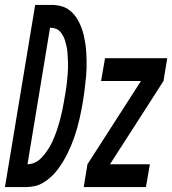

<svg xmlns="http://www.w3.org/2000/svg" viewBox="-61 -755 695 775"><path d="M-41 0 81 -735H157Q173 -734 188.5 -729.5Q204 -725 216.5 -716Q229 -707 239 -695Q249 -683 256 -669.5Q263 -656 268.5 -641Q274 -626 277.5 -610.5Q281 -595 283.5 -579Q286 -563 287 -546.5Q288 -530 288.5 -513.5Q289 -497 288.5 -480.5Q288 -464 286.5 -447.5Q285 -431 283 -414.5Q281 -398 279 -381Q277 -364 274 -347Q271 -329 267.5 -311Q264 -293 260 -275.5Q256 -258 251 -240Q246 -222 240 -204.5Q234 -187 227 -170Q220 -153 211.5 -135.5Q203 -118 193 -102Q183 -86 171.5 -70.5Q160 -55 146 -42Q132 -29 115 -18.5Q98 -8 80 -4Q62 0 44 0ZM50 -92Q63 -92 76.5 -97.5Q90 -103 100 -112Q110 -121 119 -132.5Q128 -144 135.5 -156Q143 -168 149 -180.5Q155 -193 160 -206Q165 -219 169.5 -232Q174 -245 177.5 -258Q181 -271 184.5 -284Q188 -297 190.5 -310Q193 -323 195.5 -336Q198 -349 200 -362Q202 -374 204 -385.5Q206 -397 207.5 -408.5Q209 -420 210 -431.5Q211 -443 212 -454.5Q213 -466 213.5 -477.5Q214 -489 213.5 -500.5Q213 -512 212.5 -523.5Q212 -535 211 -546Q210 -557 207.5 -568Q205 -579 202 -589.5Q199 -600 194 -609.5Q189 -619 182 -627Q175 -635 164.5 -639Q154 -643 143 -643H141ZM277 0 292 -92 508 -428H347L363 -520H614L599 -428L383 -92H544L528 0Z"/></svg>

Font: Iosevka SS04 SmBd Ex Obl
Style: Regular
Weight: 600
Width: 7
Italic angle: -9°
Monospace: yes
Designer: Belleve Invis
Foundry: Belleve Invis
Version: Version 19.0.0; ttfautohint (v1.8.4)